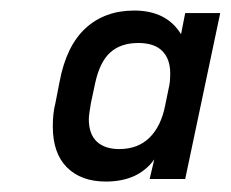

<svg xmlns="http://www.w3.org/2000/svg" viewBox="-20 -768 437 364"><path d="M80.1 -528.3Q80.1 -553.7 85 -572.3L92.8 -612.3Q105.5 -680.7 142.1 -714.4Q178.7 -748 234.4 -748Q295.9 -748 323.2 -703.1L331.1 -743.2H397.5L331.1 -428.7H263.7L272.5 -465.8Q242.2 -423.8 180.7 -423.8Q133.8 -423.8 106.9 -450.7Q80.1 -477.5 80.1 -528.3ZM293 -567.4 299.8 -600.6Q302.7 -611.3 302.7 -628.9Q302.7 -656.2 287.6 -671.4Q272.5 -686.5 242.2 -686.5Q209 -686.5 189 -668.5Q168.9 -650.4 160.2 -609.4L152.3 -572.3Q148.4 -549.8 148.4 -542Q148.4 -513.7 163.6 -499.5Q178.7 -485.4 206.1 -485.4Q241.2 -485.4 263.2 -506.8Q285.2 -528.3 293 -567.4Z"/></svg>

Font: Dinish Expanded
Style: Italic
Weight: 400
Width: 7
Italic angle: -12°
Designer: Charles Nix
Foundry: Playbeing
Version: Version 2.005; ttfautohint (v1.8.3)